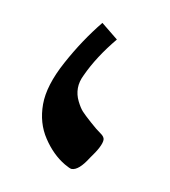

<svg xmlns="http://www.w3.org/2000/svg" viewBox="-46 -334 329 372"><g transform="rotate(10 118.0 -148.5)"><path d="M127.4 -293.5 160.6 -266.6Q127.4 -226.6 109.4 -187.5Q102.5 -173.8 102.5 -160.9Q102.5 -147.9 108.6 -135.7Q114.7 -123.5 120.1 -117.7Q125.5 -111.8 138.9 -99.9Q152.3 -87.9 160.6 -82.3Q168.9 -76.7 168.9 -70.8Q168.9 -58.6 148.9 -31.7Q131.8 -4.4 117.7 -4.4Q114.3 -4.4 103.5 -10.7Q78.6 -25.4 60.1 -53.5Q41.5 -81.5 41.5 -118.4Q41.5 -155.3 68.1 -204.3Q94.7 -253.4 127.4 -293.5Z"/></g></svg>

Font: VizhehAzad
Style: Regular
Weight: 400
Designer: damoon khanjanzadeh
Foundry: http://font-store.ir
Version: Version:0.0.3;RFB:1.2.5;Building:2016-04-04 21:25:54.909891